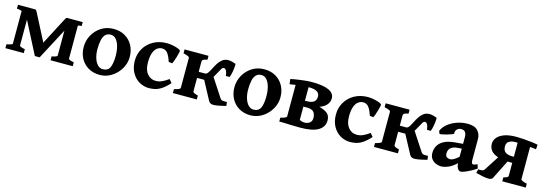

<svg xmlns="http://www.w3.org/2000/svg" viewBox="6 -1192 5452 1930"><g transform="rotate(15 2732.0 -227.5)"><path d="M496.6 0V-40.5Q523.9 -45.4 539.1 -51.5Q554.2 -57.6 554.2 -62.5V-417L671.9 -437.5V-62.5Q671.9 -58.1 685.3 -51.8Q698.7 -45.4 727.5 -40.5V0ZM710 -413.6Q696.3 -413.6 675.8 -408.9Q655.3 -404.3 634 -397Q612.8 -389.6 596.7 -381.1Q580.6 -372.6 576.2 -364.3L383.3 0H367.2L361.3 -114.7L522.5 -423.8Q533.7 -445.8 537.8 -450Q542 -454.1 548.3 -454.1H710ZM381.8 0H333.5L149.9 -356.9Q138.7 -378.9 117.2 -391.1Q95.7 -403.3 73.2 -408.4Q50.8 -413.6 36.1 -413.6V-454.1H214.8Q222.2 -454.1 226.6 -448.7Q231 -443.4 240.7 -423.8L399.9 -115.2ZM26.9 0V-40.5Q54.2 -45.4 71 -51.5Q87.9 -57.6 87.9 -62.5V-431.2L162.1 -439.9V-62.5Q162.1 -58.1 175.8 -51.8Q189.5 -45.4 218.3 -40.5V0Z M1257.3 -236.8Q1257.3 -188 1237.8 -143.1Q1218.3 -98.1 1184.1 -62.5Q1149.9 -26.9 1105.5 -6.1Q1061 14.6 1011.2 14.6Q942.4 14.6 891.4 -15.6Q840.3 -45.9 812 -98.1Q783.7 -150.4 783.7 -216.8Q783.7 -281.7 814.7 -339.1Q845.7 -396.5 901.4 -432.6Q957 -468.8 1030.3 -468.8Q1099.1 -468.8 1150.1 -438.5Q1201.2 -408.2 1229.2 -356Q1257.3 -303.7 1257.3 -236.8ZM1118.2 -212.4Q1118.2 -264.2 1106.7 -307.9Q1095.2 -351.6 1072.5 -378.4Q1049.8 -405.3 1016.1 -405.3Q979 -405.3 958.7 -382.3Q938.5 -359.4 930.7 -320.1Q922.9 -280.8 922.9 -231Q922.9 -179.7 935.8 -138.4Q948.7 -97.2 971.9 -73Q995.1 -48.8 1024.9 -48.8Q1079.6 -48.8 1098.9 -90.8Q1118.2 -132.8 1118.2 -212.4Z M1731 -92.8Q1688.5 -45.4 1652.8 -22.5Q1617.2 0.5 1585.7 7.6Q1554.2 14.6 1523.4 14.6Q1468.8 14.6 1421.4 -12.9Q1374 -40.5 1345 -92.5Q1315.9 -144.5 1315.9 -216.8Q1315.9 -287.1 1349.9 -344.2Q1383.8 -401.4 1444.3 -435.1Q1504.9 -468.8 1584.5 -468.8Q1606 -468.8 1635.5 -463.9Q1665 -459 1691.4 -450.4Q1717.8 -441.9 1728.5 -430.2Q1729.5 -424.3 1724.9 -404.1Q1720.2 -383.8 1712.9 -359.1Q1705.6 -334.5 1698 -314Q1690.4 -293.5 1686 -286.6L1648.4 -291.5Q1629.9 -349.6 1607.9 -377.4Q1585.9 -405.3 1550.3 -405.3Q1523.4 -405.3 1500 -388.4Q1476.6 -371.6 1462.2 -333.7Q1447.8 -295.9 1447.8 -231.9Q1447.8 -156.2 1482.4 -114.7Q1517.1 -73.2 1568.4 -73.2Q1586.9 -73.2 1604.7 -76.9Q1622.6 -80.6 1645.5 -92.3Q1668.5 -104 1702.1 -127.4Z M2240.2 -303.7Q2234.9 -343.8 2224.6 -359.9Q2214.4 -376 2200.2 -376Q2188 -376 2177 -359.1Q2166 -342.3 2153.8 -317.6Q2141.6 -293 2126 -268.3Q2110.4 -243.7 2088.9 -226.8Q2067.4 -210 2037.6 -210H1962.9V-273.4H2031.2Q2047.9 -273.4 2061.3 -292.7Q2074.7 -312 2088.6 -340.3Q2102.5 -368.7 2120.4 -397Q2138.2 -425.3 2163.6 -444.6Q2189 -463.9 2225.1 -463.9Q2241.2 -463.9 2263.2 -458.5Q2285.2 -453.1 2300.8 -446.8Q2304.2 -445.8 2302.7 -421.4Q2301.3 -397 2295.7 -364Q2290 -331.1 2279.3 -303.7ZM1770 0V-40.5Q1833.5 -55.2 1833.5 -70.3V-212.9Q1833.5 -257.8 1854 -284.2Q1874.5 -310.5 1898.4 -332L1965.3 -315.4V-70.3Q1965.3 -63 1974.1 -56.6Q1982.9 -50.3 2019 -40.5V0ZM2019 -454.1V-413.6Q1986.8 -407.2 1976.1 -399.9Q1965.3 -392.6 1965.3 -383.8V-225.1Q1965.3 -195.3 1946 -175.5Q1926.8 -155.8 1902.1 -144.3Q1877.4 -132.8 1861.3 -127L1833.5 -143.6V-383.8Q1833.5 -391.1 1819.8 -397.9Q1806.2 -404.8 1770 -413.6V-454.1ZM2190.9 9.8Q2157.2 9.8 2142.1 -18.1L2031.7 -224.6L2122.1 -263.2L2247.6 -71.3Q2256.8 -57.6 2272 -54.7Q2287.1 -51.8 2317.9 -53.7L2322.8 -13.7Q2293 -5.9 2254.6 2Q2216.3 9.8 2190.9 9.8Z M2825.7 -236.8Q2825.7 -188 2806.2 -143.1Q2786.6 -98.1 2752.4 -62.5Q2718.3 -26.9 2673.8 -6.1Q2629.4 14.6 2579.6 14.6Q2510.7 14.6 2459.7 -15.6Q2408.7 -45.9 2380.4 -98.1Q2352.1 -150.4 2352.1 -216.8Q2352.1 -281.7 2383.1 -339.1Q2414.1 -396.5 2469.7 -432.6Q2525.4 -468.8 2598.6 -468.8Q2667.5 -468.8 2718.5 -438.5Q2769.5 -408.2 2797.6 -356Q2825.7 -303.7 2825.7 -236.8ZM2686.5 -212.4Q2686.5 -264.2 2675 -307.9Q2663.6 -351.6 2640.9 -378.4Q2618.2 -405.3 2584.5 -405.3Q2547.4 -405.3 2527.1 -382.3Q2506.8 -359.4 2499 -320.1Q2491.2 -280.8 2491.2 -231Q2491.2 -179.7 2504.2 -138.4Q2517.1 -97.2 2540.3 -73Q2563.5 -48.8 2593.3 -48.8Q2647.9 -48.8 2667.2 -90.8Q2686.5 -132.8 2686.5 -212.4Z M2877 0V-40.5Q2910.2 -47.4 2925.3 -55.7Q2940.4 -64 2940.4 -70.3V-447.3H3072.3V-72.3Q3072.3 -66.4 3088.6 -56.9Q3105 -47.4 3140.6 -40.5V0ZM3343.3 -134.3Q3343.3 -68.8 3283.2 -32Q3223.1 4.9 3097.2 4.9Q3075.7 4.9 3042 4.2Q3008.3 3.4 2973.1 2.2Q2938 1 2911.6 0L3070.8 -70.3Q3094.2 -55.7 3122.6 -55.7Q3154.8 -55.7 3177.2 -72Q3199.7 -88.4 3199.7 -122.1Q3199.7 -162.1 3180.4 -185.1Q3161.1 -208 3106 -208H2993.2L2989.3 -268.6H3082Q3126 -268.6 3148.9 -278.6Q3171.9 -288.6 3179.9 -305.4Q3188 -322.3 3188 -342.8Q3188 -376 3160.2 -393.1Q3132.3 -410.2 3072.8 -410.2Q3051.8 -410.2 3014.6 -406.7Q2977.5 -403.3 2940.2 -398.4Q2902.8 -393.6 2879.9 -389.2L2873.5 -441.9Q2889.6 -445.8 2917 -450.4Q2944.3 -455.1 2976.1 -459.2Q3007.8 -463.4 3038.1 -466.1Q3068.4 -468.8 3089.8 -468.8Q3327.1 -468.8 3327.1 -360.8Q3327.1 -321.8 3300 -291.7Q3272.9 -261.7 3228 -247.6Q3280.8 -234.4 3312 -209.7Q3343.3 -185.1 3343.3 -134.3Z M3823.7 -92.8Q3781.2 -45.4 3745.6 -22.5Q3710 0.5 3678.5 7.6Q3647 14.6 3616.2 14.6Q3561.5 14.6 3514.2 -12.9Q3466.8 -40.5 3437.7 -92.5Q3408.7 -144.5 3408.7 -216.8Q3408.7 -287.1 3442.6 -344.2Q3476.6 -401.4 3537.1 -435.1Q3597.7 -468.8 3677.2 -468.8Q3698.7 -468.8 3728.3 -463.9Q3757.8 -459 3784.2 -450.4Q3810.5 -441.9 3821.3 -430.2Q3822.3 -424.3 3817.6 -404.1Q3813 -383.8 3805.7 -359.1Q3798.3 -334.5 3790.8 -314Q3783.2 -293.5 3778.8 -286.6L3741.2 -291.5Q3722.7 -349.6 3700.7 -377.4Q3678.7 -405.3 3643.1 -405.3Q3616.2 -405.3 3592.8 -388.4Q3569.3 -371.6 3554.9 -333.7Q3540.5 -295.9 3540.5 -231.9Q3540.5 -156.2 3575.2 -114.7Q3609.9 -73.2 3661.1 -73.2Q3679.7 -73.2 3697.5 -76.9Q3715.3 -80.6 3738.3 -92.3Q3761.2 -104 3794.9 -127.4Z M4333 -303.7Q4327.6 -343.8 4317.4 -359.9Q4307.1 -376 4293 -376Q4280.8 -376 4269.8 -359.1Q4258.8 -342.3 4246.6 -317.6Q4234.4 -293 4218.8 -268.3Q4203.1 -243.7 4181.6 -226.8Q4160.2 -210 4130.4 -210H4055.7V-273.4H4124Q4140.6 -273.4 4154.1 -292.7Q4167.5 -312 4181.4 -340.3Q4195.3 -368.7 4213.1 -397Q4231 -425.3 4256.3 -444.6Q4281.7 -463.9 4317.9 -463.9Q4334 -463.9 4356 -458.5Q4377.9 -453.1 4393.6 -446.8Q4397 -445.8 4395.5 -421.4Q4394 -397 4388.4 -364Q4382.8 -331.1 4372.1 -303.7ZM3862.8 0V-40.5Q3926.3 -55.2 3926.3 -70.3V-212.9Q3926.3 -257.8 3946.8 -284.2Q3967.3 -310.5 3991.2 -332L4058.1 -315.4V-70.3Q4058.1 -63 4066.9 -56.6Q4075.7 -50.3 4111.8 -40.5V0ZM4111.8 -454.1V-413.6Q4079.6 -407.2 4068.8 -399.9Q4058.1 -392.6 4058.1 -383.8V-225.1Q4058.1 -195.3 4038.8 -175.5Q4019.5 -155.8 3994.9 -144.3Q3970.2 -132.8 3954.1 -127L3926.3 -143.6V-383.8Q3926.3 -391.1 3912.6 -397.9Q3898.9 -404.8 3862.8 -413.6V-454.1ZM4283.7 9.8Q4250 9.8 4234.9 -18.1L4124.5 -224.6L4214.8 -263.2L4340.3 -71.3Q4349.6 -57.6 4364.7 -54.7Q4379.9 -51.8 4410.6 -53.7L4415.5 -13.7Q4385.7 -5.9 4347.4 2Q4309.1 9.8 4283.7 9.8Z M4768.1 14.6Q4747.1 14.6 4733.4 -11Q4719.7 -36.6 4719.7 -80.1V-333Q4719.7 -362.3 4707.5 -381.3Q4695.3 -400.4 4662.1 -400.4Q4641.6 -400.4 4622.8 -384.3Q4604 -368.2 4606.9 -338.9Q4607.4 -334.5 4588.4 -326.7Q4569.3 -318.8 4542.7 -311.5Q4516.1 -304.2 4493.7 -299.6Q4471.2 -294.9 4465.3 -296.4L4453.6 -325.2Q4469.7 -366.2 4509.5 -398.7Q4549.3 -431.2 4603.3 -450Q4657.2 -468.8 4715.3 -468.8Q4787.1 -468.8 4819.3 -433.3Q4851.6 -397.9 4851.6 -347.7V-126Q4851.6 -87.9 4871.1 -87.9Q4877.9 -87.9 4886.2 -90.6Q4894.5 -93.3 4914.1 -101.1L4926.3 -59.6Q4898.9 -40.5 4866.9 -23.7Q4835 -6.8 4808.1 3.9Q4781.2 14.6 4768.1 14.6ZM4563.5 14.6Q4535.2 14.6 4507.8 2.9Q4480.5 -8.8 4462.6 -33.4Q4444.8 -58.1 4444.8 -95.7Q4444.8 -134.3 4463.1 -168.2Q4481.4 -202.1 4523.9 -225.3Q4566.4 -248.5 4639.2 -254.9L4778.3 -266.6L4783.2 -216.8L4676.3 -208.5Q4633.3 -205.1 4608.4 -185.8Q4583.5 -166.5 4583.5 -126.5Q4583.5 -95.2 4601.1 -86.7Q4618.7 -78.1 4631.3 -78.1Q4647 -78.1 4668.9 -89.4Q4690.9 -100.6 4729.5 -134.8L4733.4 -74.2Q4687.5 -24.9 4642.1 -5.1Q4596.7 14.6 4563.5 14.6Z M5222.2 -468.8Q5252 -468.8 5294.7 -465.6Q5337.4 -462.4 5378.9 -457.5Q5420.4 -452.6 5445.3 -446.8L5441.9 -398.9Q5414.6 -402.8 5372.3 -406.5Q5330.1 -410.2 5289.3 -412.6Q5248.5 -415 5225.1 -415Q5183.1 -415 5158 -399.2Q5132.8 -383.3 5132.8 -347.2Q5132.8 -302.7 5159.2 -285.6Q5185.5 -268.6 5220.7 -268.6H5263.7L5260.7 -205.1H5213.9Q5118.2 -205.1 5058.3 -238Q4998.5 -271 4998.5 -340.3Q4998.5 -371.6 5021 -401.1Q5043.5 -430.7 5092.8 -449.7Q5142.1 -468.8 5222.2 -468.8ZM5197.8 0V-40.5Q5233.9 -50.3 5240.2 -56.6Q5246.6 -63 5246.6 -70.3V-447.3L5378.4 -437.5V-70.3Q5378.4 -55.2 5441.9 -40.5V0ZM4933.1 -53.7Q4963.9 -51.8 4976.6 -54.7Q4989.3 -57.6 4998.5 -71.3L5121.6 -263.2L5207 -224.6L5099.6 -10.3Q5089.4 9.8 5055.2 9.8Q5029.8 9.8 4991.7 2Q4953.6 -5.9 4923.3 -13.7Z"/></g></svg>

Font: Gentium Book Plus
Style: Bold
Weight: 700
Designer: Victor Gaultney, Annie Olsen, Iska Routamaa, Becca Hirsbrunner
Foundry: SIL International
Version: Version 6.101